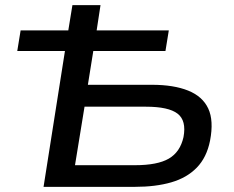

<svg xmlns="http://www.w3.org/2000/svg" viewBox="-20 -725 908 745"><path d="M149 0 232 -527H47L60 -607H245L261 -705H370L355 -607H635L622 -527H342L321 -396H569Q654 -396 710 -373.5Q766 -351 788 -304Q810 -257 795 -179Q782 -114 743.5 -74.5Q705 -35 644.5 -17.5Q584 0 504 0ZM271 -84H504Q591 -84 635 -109.5Q679 -135 692 -193Q704 -257 669 -284Q634 -311 546 -311H308Z"/></svg>

Font: Nunito Sans 7pt SemiExpanded Medium
Style: Italic
Weight: 500
Width: 6
Italic angle: -9°
Designer: Vernon Adams
Foundry: Vernon Adams
Version: Version 3.101;gftools[0.9.27]